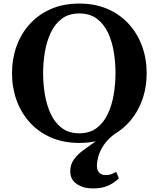

<svg xmlns="http://www.w3.org/2000/svg" viewBox="-20 -792 890 1078"><path d="M425 10.5Q336.5 10.5 266.8 -19.8Q197 -50 148 -103.8Q99 -157.5 73.2 -228.5Q47.5 -299.5 47.5 -381Q47.5 -462.5 73.2 -533.5Q99 -604.5 148 -658Q197 -711.5 266.8 -741.8Q336.5 -772 425 -772Q513.5 -772 583.5 -741.8Q653.5 -711.5 702.5 -658Q751.5 -604.5 777.5 -533.5Q803.5 -462.5 803.5 -381Q803.5 -299.5 777.5 -228.5Q751.5 -157.5 702.5 -103.8Q653.5 -50 583.5 -19.8Q513.5 10.5 425 10.5ZM425 -43.5Q483.5 -43.5 522.8 -73.2Q562 -103 585.2 -152.2Q608.5 -201.5 618.5 -261.5Q628.5 -321.5 628.5 -382Q628.5 -441.5 618.8 -500.8Q609 -560 586 -608.8Q563 -657.5 523.8 -687Q484.5 -716.5 425 -716.5Q366.5 -716.5 327.2 -687Q288 -657.5 265 -608.5Q242 -559.5 232 -500.2Q222 -441 222 -381Q222 -321 232 -261.2Q242 -201.5 265 -152.2Q288 -103 327.2 -73.2Q366.5 -43.5 425 -43.5ZM501.5 266Q448 266 411.2 241.2Q374.5 216.5 374.5 170Q374.5 131.5 395.2 103Q416 74.5 448.2 50.8Q480.5 27 515.2 3Q550 -21 578 -51.5L629.5 -44Q586.5 -13 563.5 21.2Q540.5 55.5 532.2 86.2Q524 117 524 137Q524 191 576 191Q590.5 191 603.2 186.5Q616 182 632.5 173L647.5 209Q619 237 584.5 251.5Q550 266 501.5 266Z"/></svg>

Font: Libre Caslon Text SemiBold
Style: Regular
Weight: 600
Designer: Pablo Impallari, Rodrigo Fuenzalida, Katja Schimmel
Foundry: Pablo Impallari, Rodrigo Fuenzalida
Version: Version 2.000